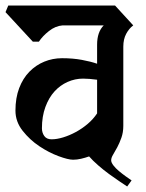

<svg xmlns="http://www.w3.org/2000/svg" viewBox="-38 -659 531 696"><path d="M314 -497Q314 -543 338 -567H189Q163 -565 139.5 -546.5Q116 -528 103 -508H81L-18 -615L-8 -639H379L445 -567Q430 -556 419.5 -536.5Q409 -517 409 -490V-203Q409 -179 402 -159.5Q395 -140 387 -125Q379 -110 372 -98.5Q365 -87 365 -78Q365 -70 373 -59.5Q381 -49 393 -39Q405 -29 417.5 -20Q430 -11 439 -5L423 17Q414 11 396 -1Q378 -13 357.5 -28Q337 -43 317.5 -60Q298 -77 285 -92Q271 -87 256 -83.5Q241 -80 227 -80Q209 -80 174 -93Q139 -106 104.5 -129Q70 -152 44 -185Q18 -218 18 -258Q18 -304 31.5 -339.5Q45 -375 68.5 -399Q92 -423 122.5 -435.5Q153 -448 187 -448Q226 -448 258.5 -442Q291 -436 314 -428ZM149 -154Q168 -154 191 -161Q214 -168 237 -180.5Q260 -193 280 -210Q300 -227 314 -248V-370Q299 -372 286.5 -373Q274 -374 263 -374Q234 -374 207 -362Q180 -350 159.5 -327.5Q139 -305 126.5 -271Q114 -237 114 -194Q114 -178 122.5 -166Q131 -154 149 -154Z"/></svg>

Font: Jaini Purva
Style: Regular
Weight: 400
Designer: Girish Dalvi, Maithili Shingre
Foundry: Ek Type
Version: Version 1.001;PS 1.000;hotconv 16.6.51;makeotf.lib2.5.65220